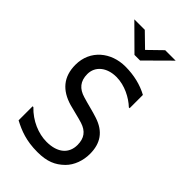

<svg xmlns="http://www.w3.org/2000/svg" viewBox="-265 -949 1040 1040"><g transform="rotate(45 255.5 -429.0)"><path d="M245.1 -733.4H288.1L424.8 -869.1H344.7L266.6 -793L188.5 -869.1H108.4ZM245.1 10.7C319.3 10.7 362.3 -8.8 401.4 -46.9C436.5 -81.1 454.1 -133.8 454.1 -183.6C454.1 -264.6 418 -318.4 336.9 -344.7C305.7 -355.5 250 -368.2 215.8 -378.9C165 -393.6 137.7 -424.8 137.7 -479.5C137.7 -539.1 187.5 -580.1 260.7 -580.1C324.2 -580.1 386.7 -546.9 424.8 -510.7H430.7V-612.3C380.9 -639.6 321.3 -654.3 254.9 -654.3C146.5 -654.3 56.6 -583 56.6 -469.7C56.6 -377 105.5 -322.3 192.4 -296.9C238.3 -284.2 261.7 -280.3 299.8 -268.6C349.6 -252.9 372.1 -221.7 372.1 -169.9C372.1 -106.4 327.1 -63.5 241.2 -63.5C178.7 -63.5 108.4 -92.8 57.6 -146.5H51.8V-39.1C105.5 -10.7 160.2 10.7 245.1 10.7Z"/></g></svg>

Font: Sen-gleads
Style: Regular
Weight: 400
Designer: Kosal Sen, Philatype
Foundry: Philatype
Version: Version 1.004; ttfautohint (v1.8.3)